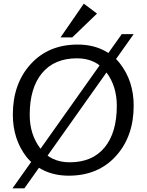

<svg xmlns="http://www.w3.org/2000/svg" viewBox="-20 -946 799 1047"><path d="M48 81 644 -760H709L113 81ZM374 -742H310L437 -926L509 -872ZM355 12Q280 12 220.5 -16Q161 -44 124 -91Q50 -187 50 -321Q50 -489 147 -596Q244 -703 404 -703Q479 -703 538.5 -675Q598 -647 634 -600Q709 -504 709 -370Q709 -202 612 -95Q515 12 355 12ZM400 -628Q276 -628 209 -547Q142 -466 142 -320Q142 -213 199.5 -137Q257 -61 360 -61Q484 -61 550.5 -142Q617 -223 617 -369Q617 -476 560 -552Q503 -628 400 -628Z"/></svg>

Font: Average Sans
Style: Regular
Weight: 400
Designer: Eduardo Rodriguez Tunni
Foundry: Eduardo Rodriguez Tunni
Version: Version 1.002